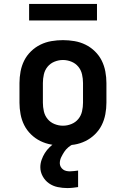

<svg xmlns="http://www.w3.org/2000/svg" viewBox="-20 -732 640 976"><path d="M300 8Q271 8 241.5 3Q212 -2 185.5 -15Q159 -28 137.5 -49Q116 -70 103 -96Q90 -122 84.5 -151.5Q79 -181 79 -210V-310Q79 -339 84.5 -368.5Q90 -398 103 -424Q116 -450 137.5 -471Q159 -492 185.5 -505Q212 -518 241.5 -523Q271 -528 300 -528Q329 -528 358.5 -523Q388 -518 414.5 -505Q441 -492 462.5 -471Q484 -450 497 -424Q510 -398 515.5 -368.5Q521 -339 521 -310V-210Q521 -181 515.5 -151.5Q510 -122 497 -96Q484 -70 462.5 -49Q441 -28 414.5 -15Q388 -2 358.5 3Q329 8 300 8ZM300 -93Q322 -93 343 -101.5Q364 -110 378 -127Q392 -144 397 -166Q402 -188 402 -210V-310Q402 -332 397 -354Q392 -376 378 -393Q364 -410 343 -418.5Q322 -427 300 -427Q278 -427 257 -418.5Q236 -410 222 -393Q208 -376 203 -354Q198 -332 198 -310V-210Q198 -188 203 -166Q208 -144 222 -127Q236 -110 257 -101.5Q278 -93 300 -93ZM322 224Q298 224 273.5 219Q249 214 229 200Q209 186 197 164Q185 142 185 118Q185 99 191.5 80.5Q198 62 208 46Q218 30 232 16.5Q246 3 262 -8H354V0Q340 6 327.5 16.5Q315 27 306.5 40Q298 53 291 67.5Q284 82 284 98Q284 107 288.5 115.5Q293 124 300.5 129.5Q308 135 317 137Q326 139 335 139Q346 139 356.5 137.5Q367 136 377 135V219Q364 221 350 222.5Q336 224 322 224ZM128 -628V-712H473V-628Z"/></svg>

Font: Iosevka HT Extended
Style: Bold
Weight: 700
Width: 7
Monospace: yes
Designer: Belleve Invis
Foundry: Belleve Invis
Version: Version 32.3.0; ttfautohint (v1.8.4)